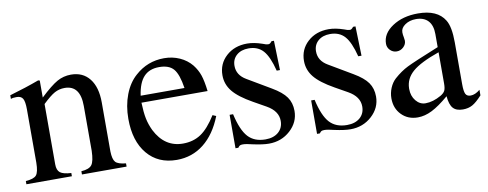

<svg xmlns="http://www.w3.org/2000/svg" viewBox="-48 -666 2238 881"><g transform="rotate(-10 1071.5 -225.0)"><path d="M18.1 0V-15.1Q55.7 -17.6 67.6 -31.7Q79.6 -45.9 80.1 -89.8V-337.9Q80.1 -374.5 72 -388.2Q64 -401.9 43 -401.9Q23.9 -401.9 16.1 -397.9V-415Q93.3 -437.5 153.8 -460L161.1 -458V-378.9Q211.9 -426.8 241.7 -443.4Q271.5 -460 306.2 -460Q361.8 -460 392.8 -420.4Q423.8 -380.9 423.8 -310.1V-81.1Q424.8 -44.4 436.5 -31.5Q448.2 -18.6 484.9 -15.1V0H276.9V-15.1Q313.5 -17.6 325.9 -33.9Q338.4 -50.3 339.8 -99.1V-308.1Q339.8 -404.8 267.1 -404.8Q241.7 -404.8 220.2 -393.1Q198.7 -381.3 164.1 -348.1V-66.9Q164.1 -39.6 178.5 -28.3Q192.9 -17.1 230 -15.1V0Z M914.1 -164.1 930.2 -157.2Q898.4 -76.2 844 -33.2Q789.6 9.8 717.8 9.8Q631.3 9.8 581.1 -50.3Q530.8 -110.4 530.8 -213.9Q530.8 -275.4 550.3 -326.4Q569.8 -377.4 605 -408.2Q662.6 -460 740.2 -460Q778.8 -460 812.3 -445.1Q845.7 -430.2 868.2 -402.8Q887.2 -378.4 896.2 -351.8Q905.3 -325.2 911.1 -276.9H603Q604.5 -231 610.4 -202.4Q616.2 -173.8 629.9 -145Q673.3 -59.1 758.8 -59.1Q807.1 -59.1 842.8 -83Q878.4 -106.9 914.1 -164.1ZM605 -309.1H809.1Q799.3 -374 778.1 -398.9Q756.8 -423.8 710.9 -423.8Q665 -423.8 639.2 -396Q613.3 -368.2 605 -309.1Z M1254.9 -314H1239.7Q1222.7 -381.3 1197.8 -409.2Q1172.9 -437 1129.9 -437Q1095.2 -437 1074 -418.5Q1052.7 -399.9 1052.7 -369.1Q1052.7 -325.7 1095.7 -300.8L1204.1 -236.8Q1250 -210 1269 -182.9Q1288.1 -155.8 1288.1 -118.2Q1288.1 -65.4 1246.8 -27.8Q1205.6 9.8 1147 9.8Q1118.7 9.8 1073.7 0Q1043 -7.8 1027.8 -7.8Q1018.6 -7.8 1014.2 -5.6Q1009.8 -3.4 1004.9 3.9H991.7V-151.9H1007.8Q1024.9 -75.7 1054 -43.9Q1083 -12.2 1134.8 -12.2Q1172.9 -12.2 1195.3 -31.7Q1217.8 -51.3 1217.8 -84Q1217.8 -129.9 1166 -159.2L1107.9 -191.9Q1044.4 -227.5 1017.6 -260.7Q990.7 -293.9 990.7 -335.9Q990.7 -389.6 1029.3 -424.8Q1067.9 -460 1127 -460Q1158.2 -460 1196.8 -446.8Q1212.4 -439.9 1224.1 -439.9Q1231.4 -439.9 1239.7 -451.2H1251Z M1634.8 -314H1619.6Q1602.5 -381.3 1577.6 -409.2Q1552.7 -437 1509.8 -437Q1475.1 -437 1453.9 -418.5Q1432.6 -399.9 1432.6 -369.1Q1432.6 -325.7 1475.6 -300.8L1584 -236.8Q1629.9 -210 1648.9 -182.9Q1668 -155.8 1668 -118.2Q1668 -65.4 1626.7 -27.8Q1585.4 9.8 1526.9 9.8Q1498.5 9.8 1453.6 0Q1422.9 -7.8 1407.7 -7.8Q1398.4 -7.8 1394 -5.6Q1389.6 -3.4 1384.8 3.9H1371.6V-151.9H1387.7Q1404.8 -75.7 1433.8 -43.9Q1462.9 -12.2 1514.6 -12.2Q1552.7 -12.2 1575.2 -31.7Q1597.7 -51.3 1597.7 -84Q1597.7 -129.9 1545.9 -159.2L1487.8 -191.9Q1424.3 -227.5 1397.5 -260.7Q1370.6 -293.9 1370.6 -335.9Q1370.6 -389.6 1409.2 -424.8Q1447.8 -460 1506.8 -460Q1538.1 -460 1576.7 -446.8Q1592.3 -439.9 1604 -439.9Q1611.3 -439.9 1619.6 -451.2H1630.9Z M2140.6 -65.9V-40Q2114.3 -11.2 2095.2 -0.7Q2076.2 9.8 2050.8 9.8Q2020 9.8 2005.1 -6.8Q1990.2 -23.4 1986.8 -63Q1940.9 -23.9 1907.2 -7.1Q1873.5 9.8 1840.8 9.8Q1794.9 9.8 1765.4 -20.3Q1735.8 -50.3 1735.8 -97.2Q1735.8 -122.1 1745.6 -145.5Q1755.4 -168.9 1772 -184.1Q1803.7 -212.4 1836.2 -228.5Q1868.7 -244.6 1985.8 -292V-353Q1985.8 -393.6 1966.1 -414.8Q1946.3 -436 1909.7 -436Q1879.9 -436 1858.9 -421.6Q1837.9 -407.2 1837.9 -387.2Q1837.9 -376 1840.8 -362.8Q1842.8 -349.1 1842.8 -347.2Q1842.8 -330.6 1829.3 -317.9Q1815.9 -305.2 1797.9 -305.2Q1780.3 -305.2 1767.6 -317.9Q1754.9 -330.6 1754.9 -348.1Q1754.9 -395.5 1803.5 -427.7Q1852.1 -460 1922.9 -460Q2013.2 -460 2046.9 -404.8Q2066.9 -373 2066.9 -299.8V-105Q2066.9 -71.8 2073.2 -59.3Q2079.6 -46.9 2096.7 -46.9Q2117.7 -46.9 2140.6 -65.9ZM1985.8 -123V-268.1Q1897.9 -237.3 1861.3 -205.6Q1824.7 -173.8 1823.7 -128.9V-125Q1823.7 -92.8 1842 -70.3Q1860.4 -47.9 1886.7 -47.9Q1921.4 -47.9 1960 -69.8Q1975.6 -79.1 1980.7 -89.8Q1985.8 -100.6 1985.8 -123Z"/></g></svg>

Font: Accordance
Style: Regular
Weight: 400
Version: Version 1.1 (build May 11, 2018) Miklal Software Solutions, 